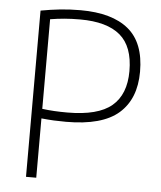

<svg xmlns="http://www.w3.org/2000/svg" viewBox="-53 -793 704 840"><g transform="rotate(5 299.0 -373.5)"><path d="M92.5 0V-730Q136 -738 178 -742.5Q220 -747 267 -747Q405.5 -747 477.5 -687.8Q549.5 -628.5 549.5 -501.5Q549.5 -382 477 -318.5Q404.5 -255 246 -255Q217.5 -255 192 -256.2Q166.5 -257.5 137.5 -260.5V0ZM247.5 -296Q382.5 -296 442.8 -346.8Q503 -397.5 503 -500Q503 -608 444.8 -657.2Q386.5 -706.5 268.5 -706.5Q231.5 -706.5 199.5 -703.8Q167.5 -701 137.5 -696V-302.5Q164 -299 190.8 -297.5Q217.5 -296 247.5 -296Z"/></g></svg>

Font: Encode Sans XLt
Style: Regular
Weight: 200
Designer: Multiple Designers
Foundry: Impallari Type
Version: Version 3.002; ttfautohint (v1.8.3) -l 8 -r 50 -G 200 -x 14 